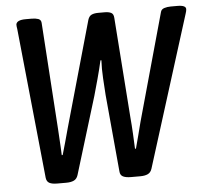

<svg xmlns="http://www.w3.org/2000/svg" viewBox="-51 -756 869 812"><g transform="rotate(-5 383.5 -350.0)"><path d="M160 2Q138 2 126.5 -4Q115 -10 113 -26L48 -664Q46 -674 46 -683Q49 -702 87 -702H113Q129 -702 140.5 -698Q152 -694 153 -681L183 -227Q184 -214 185 -193Q186 -172 187.5 -150.5Q189 -129 189 -116H193Q200 -139 208 -168.5Q216 -198 224 -227L351 -676Q356 -692 367 -697Q378 -702 395 -702H423Q439 -702 449.5 -697Q460 -692 461 -675L492 -251Q495 -218 497 -179.5Q499 -141 500 -116H504Q510 -139 518.5 -170.5Q527 -202 533 -227L660 -683Q663 -694 675.5 -698Q688 -702 703 -702H731Q770 -702 767 -683Q767 -678 763 -666L562 -26Q557 -10 544.5 -4Q532 2 512 2H473Q451 2 439 -4Q427 -10 426 -26L396 -353Q394 -382 391.5 -424Q389 -466 391 -501H387Q379 -465 367.5 -423Q356 -381 348 -353L248 -26Q243 -10 230.5 -4Q218 2 198 2Z"/></g></svg>

Font: Asap Condensed Condensed Medium
Style: Italic
Weight: 500
Width: 3
Italic angle: -6°
Designer: Pablo Cosgaya
Foundry: Omnibus-Type
Version: Version 3.001; ttfautohint (v1.8.4.7-5d5b)